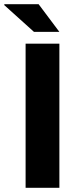

<svg xmlns="http://www.w3.org/2000/svg" viewBox="-38 -895 387 915"><path d="M84 0V-687H245V0ZM245 -743H124L-18 -871L-17 -875H146Z"/></svg>

Font: Archivo SemiExpanded
Style: Bold
Weight: 700
Width: 6
Designer: Hector Gatti
Foundry: Omnibus-Type
Version: Version 2.001